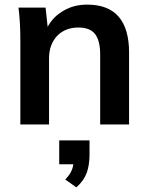

<svg xmlns="http://www.w3.org/2000/svg" viewBox="-20 -538 643 830"><path d="M357 -518Q538 -518 538 -310V0H413V-304Q413 -363 390 -392Q368 -419 319 -419Q262 -419 227 -383Q192 -345 192 -286V0H68V-362Q68 -402 66 -437.5Q64 -473 60 -505H177L186 -422Q210 -467 257 -493Q300 -518 357 -518ZM367 69V131Q367 175 355 209Q342 244 310 272L262 238Q293 207 297 172H236V69Z"/></svg>

Font: PRinguin Sans
Style: Bold
Weight: 700
Designer: Vernon Adams
Foundry: Vernon Adams
Version: ""